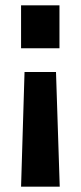

<svg xmlns="http://www.w3.org/2000/svg" viewBox="-20 -520 304 720"><path d="M203 -500H59V-339H203ZM190 -250H72L59 180H204Z"/></svg>

Font: Online Auction - Bold
Style: Bold
Weight: 500
Designer: Mohamed Mostafa, the designer of Online Auction
Foundry: Kief Type Foundry
Version: ""